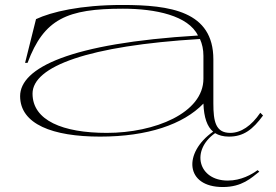

<svg xmlns="http://www.w3.org/2000/svg" viewBox="-20 -535 1111 773"><path d="M383 15C574 15 718 -34 799 -118C801 -62 814 -25 838 -5C717 80 725 218 877 218C955 218 992 181 1024 156L1017 150C994 167 951 192 897 192C778 192 747 71 846 1C861 10 879 15 902 15C961 15 998 -14 1039 -70L1028 -81C992 -28 950 0 907 0C848 0 839 -46 839 -119V-296C839 -490 666 -515 472 -515C303 -515 187 -487 125 -458L81 -282H91C157 -459 250 -500 475 -500C607 -500 738 -472 777 -392C260 -361 61 -261 61 -148C61 -35 192 15 383 15ZM410 0C233 0 111 -50 111 -158C111 -268 336 -351 785 -378C794 -358 799 -336 799 -310V-218C799 -80 603 0 410 0Z"/></svg>

Font: Sprat Extended Thin
Style: Regular
Weight: 100
Width: 9
Designer: Ethan Nakache
Foundry: Collletttivo
Version: Version 2.000;Glyphs 3.2 (3217)